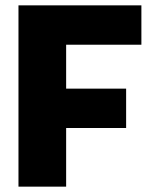

<svg xmlns="http://www.w3.org/2000/svg" viewBox="-20 -697 563 717"><path d="M49 0V-677H508V-530H227V-366H451V-219H227V0Z"/></svg>

Font: Cairo Play Black
Style: Regular
Weight: 900
Version: Version 3.119